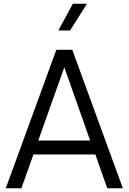

<svg xmlns="http://www.w3.org/2000/svg" viewBox="-20 -1013 692 1033"><path d="M283 -745H369L641 0H557L493 -182H160L95 0H11ZM465 -257 314 -685H338L186 -257ZM372 -993H448L357 -849H294Z"/></svg>

Font: Trafiko Sans Variable
Style: Regular
Weight: 400
Designer: Gumpita Rahayu / Trafiko
Foundry: Tokotype / Trafiko
Version: Version 0.001;FEAKit 1.0